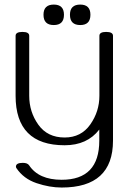

<svg xmlns="http://www.w3.org/2000/svg" viewBox="-20 -632 567 847"><path d="M217.3 -521.5Q171.9 -521.5 171.9 -566.9Q171.9 -611.8 217.3 -611.8Q262.2 -611.8 262.2 -566.9Q262.2 -521.5 217.3 -521.5ZM334 -521.5Q288.6 -521.5 288.6 -566.9Q288.6 -611.8 334 -611.8Q378.9 -611.8 378.9 -566.9Q378.9 -521.5 334 -521.5ZM252 195.3Q198.7 195.3 141.4 176Q84 156.7 52.2 109.4Q50.3 106 50.3 103Q50.3 86.4 80.6 86.4Q101.1 86.4 108.4 97.2Q150.9 161.1 252 161.1Q418 161.1 418 -11.7V-60.5Q364.7 8.8 265.1 8.8Q48.8 8.8 48.8 -209.5V-474.1Q48.8 -491.2 79.1 -491.2Q108.9 -491.2 108.9 -474.1V-209.5Q108.9 -138.2 149.2 -81.8Q189.5 -25.4 265.1 -25.4Q337.9 -25.4 378.2 -82.8Q418.5 -140.1 418.5 -209.5V-474.1Q418.5 -491.2 448.2 -491.2Q478.5 -491.2 478.5 -474.1V-11.7Q478.5 195.3 252 195.3Z"/></svg>

Font: Gayathri Thin
Style: Regular
Weight: 100
Designer: Binoy Dominic <binoy.domenic@gmail.com>
Foundry: SMC
Version: Version 1.000